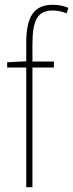

<svg xmlns="http://www.w3.org/2000/svg" viewBox="-20 -785 307 805"><path d="M206 -502V-527H116V-600C116 -701 138 -741 201 -741C220 -741 241 -737 259 -729L267 -752C250 -759 228 -765 202 -765C120 -765 90 -713 90 -604V-528L10 -524V-502H90V0H116V-502Z"/></svg>

Font: Noto Sans Hebrew Condensed Thin
Style: Regular
Weight: 100
Width: 3
Designer: Monotype Design Team
Foundry: Monotype Imaging Inc.
Version: Version 2.004